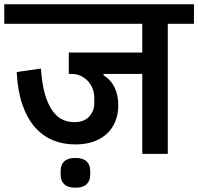

<svg xmlns="http://www.w3.org/2000/svg" viewBox="-40 -718 925 896"><path d="M311 -44Q254 -44 206 -64Q158 -84 122 -125.5Q86 -167 64 -231Q42 -295 38 -382L151 -398Q156 -324 170.5 -276Q185 -228 206 -199.5Q227 -171 252.5 -159.5Q278 -148 307 -148Q352 -148 376 -174Q400 -200 400 -236V-261Q400 -284 392 -304.5Q384 -325 370 -340Q356 -355 336.5 -364Q317 -373 295 -373H281V-473H624V-607H-20V-698H865V-607H743V0H624V-373H443V-367Q479 -344 495.5 -308Q512 -272 512 -227Q512 -187 499 -153.5Q486 -120 460.5 -95.5Q435 -71 397.5 -57.5Q360 -44 311 -44ZM312 158Q277 158 260 142Q243 126 243 98V79Q243 51 260 35Q277 19 312 19Q347 19 364 35Q381 51 381 79V98Q381 126 364 142Q347 158 312 158Z"/></svg>

Font: IBM Plex Sans Devanagari SemiBold
Style: Regular
Weight: 600
Designer: Mike Abbink, Paul van der Laan, Pieter van Rosmalen, Erin McLaughlin
Foundry: Bold Monday
Version: Version 1.1